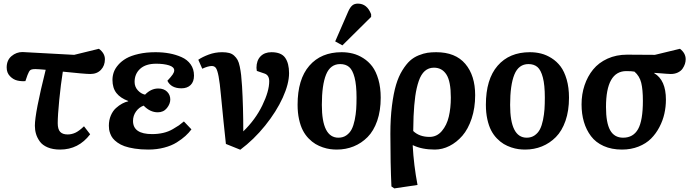

<svg xmlns="http://www.w3.org/2000/svg" viewBox="-20 -817 3831 1067"><path d="M300.8 -132.8Q300.8 -99.1 314.2 -84.5Q327.6 -69.8 356 -69.8Q377.4 -69.8 398.2 -79.1Q418.9 -88.4 446.8 -115.2L481 -70.8Q416.5 14.2 314 14.2Q273.9 14.2 244.9 2Q215.8 -10.3 201.2 -30.8Q186.5 -51.3 180.2 -72.8Q173.8 -94.2 173.8 -118.2Q173.8 -189 233.9 -429.2Q189.5 -433.1 176.8 -433.1Q156.2 -433.1 148.7 -427.5Q141.1 -421.9 132.8 -399.9L121.1 -366.2Q98.1 -364.3 75.7 -369.6Q53.2 -375 35.2 -393.8Q17.1 -412.6 17.1 -441.9Q17.1 -482.4 43.9 -505.1Q70.8 -527.8 105 -527.8L392.1 -512.2L529.8 -545.9Q563 -521 563 -487.8Q563 -452.1 541 -429Q519 -405.8 481.9 -405.8Q452.1 -405.8 329.1 -418.9Q317.9 -349.1 309.3 -262Q300.8 -174.8 300.8 -132.8Z M804.2 14.2Q762.2 14.2 728.3 8.8Q694.3 3.4 671.9 -4.6Q649.4 -12.7 632.8 -24.7Q616.2 -36.6 607.2 -48.1Q598.1 -59.6 593 -73.5Q587.9 -87.4 586.4 -97.4Q585 -107.4 585 -118.2Q585 -149.4 595.9 -175Q606.9 -200.7 624.3 -216.3Q641.6 -231.9 658.9 -241.2Q676.3 -250.5 692.4 -253.9V-255.9Q648.9 -272 627 -300Q605 -328.1 605 -373Q605 -395 612.3 -415.8Q619.6 -436.5 637.5 -457Q655.3 -477.5 681.9 -492.7Q708.5 -507.8 750.5 -517.3Q792.5 -526.9 844.2 -526.9Q885.3 -526.9 921.1 -520.3Q957 -513.7 989 -499.5Q1021 -485.4 1039.6 -459.2Q1058.1 -433.1 1058.1 -397Q1058.1 -362.8 1039.3 -344.5Q1020.5 -326.2 988.3 -326.2Q930.7 -326.2 910.2 -368.2Q931.2 -390.6 939.7 -403.1Q948.2 -415.5 948.2 -425.8Q948.2 -444.8 919.2 -453.9Q890.1 -462.9 848.1 -462.9Q790 -462.9 759 -434.8Q728 -406.7 728 -361.8Q728 -335 745.6 -315.4Q763.2 -295.9 786.1 -291Q819.3 -325.2 859.4 -325.2Q890.6 -325.2 908.4 -307.6Q926.3 -290 926.3 -264.2Q926.3 -239.7 907.5 -216.3Q888.7 -192.9 856.9 -192.9Q814 -192.9 778.3 -230Q752.4 -220.7 735.8 -197.3Q719.2 -173.8 719.2 -145Q719.2 -71.8 825.2 -71.8Q858.4 -71.8 887.5 -78.6Q916.5 -85.4 940.4 -99.4Q964.4 -113.3 974.4 -120.4Q984.4 -127.4 1002 -142.1L1043.9 -98.1Q1029.3 -78.6 1010.3 -61.3Q991.2 -43.9 962.2 -25.6Q933.1 -7.3 892.1 3.4Q851.1 14.2 804.2 14.2Z M1235.4 -17.1Q1223.1 -128.4 1208 -286.1Q1201.7 -357.4 1194.8 -392.6Q1188 -427.7 1179.9 -439Q1171.9 -450.2 1157.2 -450.2Q1136.7 -450.2 1104 -435.1L1082 -484.9Q1104.5 -500.5 1139.9 -513.7Q1175.3 -526.9 1214.4 -526.9Q1236.8 -526.9 1253.2 -522.7Q1269.5 -518.6 1281.2 -507.8Q1293 -497.1 1300.3 -483.9Q1307.6 -470.7 1312.5 -447Q1317.4 -423.3 1320.1 -399.2Q1322.8 -375 1325.2 -336.9Q1332 -222.2 1332 -86.9Q1399.4 -152.3 1437.7 -231.2Q1476.1 -310.1 1476.1 -365.2Q1476.1 -399.4 1450.2 -408.2L1407.2 -422.9Q1405.3 -434.6 1405.3 -439.9Q1405.3 -480.5 1427.7 -503.7Q1450.2 -526.9 1488.3 -526.9Q1543 -526.9 1564.7 -496.1Q1586.4 -465.3 1586.4 -410.2Q1586.4 -351.6 1551.3 -274.2Q1516.1 -196.8 1453.4 -118.9Q1390.6 -41 1315.4 15.1Z M1915.5 -753.9Q1925.3 -775.9 1937.3 -786.4Q1949.2 -796.9 1968.8 -796.9Q2020 -796.9 2042.5 -737.8V-723.1L1882.8 -564.9L1842.8 -586.9ZM1633.8 -234.9Q1633.8 -376.5 1699 -451.7Q1764.2 -526.9 1878.4 -526.9Q1910.6 -526.9 1940.2 -519.5Q1969.7 -512.2 1998.8 -493.9Q2027.8 -475.6 2048.8 -447.8Q2069.8 -419.9 2082.8 -375.2Q2095.7 -330.6 2095.7 -273.9Q2095.7 -201.7 2076.2 -145.5Q2056.6 -89.4 2022.7 -55.2Q1988.8 -21 1945.3 -3.4Q1901.9 14.2 1851.6 14.2Q1833 14.2 1814.7 11.7Q1796.4 9.3 1774.4 2Q1752.4 -5.4 1733.2 -16.8Q1713.9 -28.3 1695.1 -47.6Q1676.3 -66.9 1663.1 -92.3Q1649.9 -117.7 1641.8 -154.3Q1633.8 -190.9 1633.8 -234.9ZM1860.8 -51.8Q1886.2 -51.8 1905 -64.9Q1923.8 -78.1 1934.3 -98.6Q1944.8 -119.1 1951.2 -150.1Q1957.5 -181.2 1959.5 -210Q1961.4 -238.8 1961.4 -274.9Q1961.4 -344.7 1950.4 -386.5Q1939.5 -428.2 1920.2 -444.6Q1900.9 -460.9 1870.6 -460.9Q1815.9 -460.9 1792.2 -402.8Q1768.6 -344.7 1768.6 -233.9Q1768.6 -51.8 1860.8 -51.8Z M2396.5 14.2Q2324.7 14.2 2275.4 -9.8H2273.4Q2279.3 100.6 2300.3 210.9L2171.4 230L2155.3 219.2Q2149.4 93.3 2149.4 -73.2Q2149.4 -159.7 2158.2 -229.2Q2167 -298.8 2180.9 -345.5Q2194.8 -392.1 2216.1 -426.3Q2237.3 -460.4 2258.3 -479.5Q2279.3 -498.5 2306.6 -509.5Q2334 -520.5 2355.7 -523.7Q2377.4 -526.9 2404.3 -526.9Q2510.7 -526.9 2565.7 -462.2Q2620.6 -397.5 2620.6 -288.1Q2620.6 -216.8 2601.1 -158.2Q2581.5 -99.6 2549.6 -62.7Q2517.6 -25.9 2478 -5.9Q2438.5 14.2 2396.5 14.2ZM2391.6 -440.9Q2361.8 -440.9 2340.8 -422.4Q2319.8 -403.8 2307.1 -366.7Q2294.4 -329.6 2287.8 -282.5Q2281.2 -235.4 2278.3 -170.9Q2276.4 -119.1 2276.4 -88.9Q2310.5 -56.2 2367.2 -56.2Q2407.7 -56.2 2435.3 -88.6Q2462.9 -121.1 2474.1 -168.7Q2485.4 -216.3 2485.4 -274.9Q2485.4 -364.7 2460.9 -402.8Q2436.5 -440.9 2391.6 -440.9Z M2680.2 -234.9Q2680.2 -376.5 2745.4 -451.7Q2810.5 -526.9 2924.8 -526.9Q2957 -526.9 2986.6 -519.5Q3016.1 -512.2 3045.2 -493.9Q3074.2 -475.6 3095.2 -447.8Q3116.2 -419.9 3129.2 -375.2Q3142.1 -330.6 3142.1 -273.9Q3142.1 -201.7 3122.6 -145.5Q3103 -89.4 3069.1 -55.2Q3035.2 -21 2991.7 -3.4Q2948.2 14.2 2897.9 14.2Q2879.4 14.2 2861.1 11.7Q2842.8 9.3 2820.8 2Q2798.8 -5.4 2779.5 -16.8Q2760.3 -28.3 2741.5 -47.6Q2722.7 -66.9 2709.5 -92.3Q2696.3 -117.7 2688.2 -154.3Q2680.2 -190.9 2680.2 -234.9ZM2907.2 -51.8Q2932.6 -51.8 2951.4 -64.9Q2970.2 -78.1 2980.7 -98.6Q2991.2 -119.1 2997.6 -150.1Q3003.9 -181.2 3005.9 -210Q3007.8 -238.8 3007.8 -274.9Q3007.8 -344.7 2996.8 -386.5Q2985.8 -428.2 2966.6 -444.6Q2947.3 -460.9 2917 -460.9Q2862.3 -460.9 2838.6 -402.8Q2814.9 -344.7 2814.9 -233.9Q2814.9 -51.8 2907.2 -51.8Z M3758.8 -545.9Q3790.5 -521.5 3790.5 -487.8Q3790.5 -475.1 3786.4 -461.9Q3782.2 -448.7 3773.2 -435.5Q3764.2 -422.4 3747.1 -414.1Q3730 -405.8 3707.5 -405.8Q3699.7 -405.8 3684.1 -407Q3668.5 -408.2 3647.7 -409.9Q3627 -411.6 3615.7 -412.1V-410.2Q3680.7 -372.1 3680.7 -263.2Q3680.7 -223.6 3672.1 -185.3Q3663.6 -147 3644.5 -110.6Q3625.5 -74.2 3597.9 -46.6Q3570.3 -19 3528.6 -2.4Q3486.8 14.2 3436.5 14.2Q3378.9 14.2 3334.7 -5.6Q3290.5 -25.4 3264.2 -60.5Q3237.8 -95.7 3224.9 -139.9Q3211.9 -184.1 3211.9 -236.8Q3211.9 -293.5 3228.5 -343Q3245.1 -392.6 3276.1 -430.7Q3307.1 -468.8 3356 -491Q3404.8 -513.2 3464.8 -513.2L3619.6 -512.2ZM3552.7 -256.8Q3552.7 -319.3 3543.5 -356.9Q3534.2 -394.5 3505.9 -418.9Q3491.2 -421.9 3460.9 -421.9Q3347.7 -421.9 3347.7 -222.2Q3347.7 -134.8 3370.8 -93.3Q3394 -51.8 3442.9 -51.8Q3499 -51.8 3525.9 -99.4Q3552.7 -147 3552.7 -256.8Z"/></svg>

Font: Literata Book
Style: Bold Italic
Weight: 700
Italic angle: -3°
Designer: Latin by Veronika Burian and Jose Scaglione. Greek by Irene Vlachou. Cyrillic by Vera Evstafieva
Foundry: TypeTogether
Version: Version 1.003;PS 001.003;hotconv 1.0.88;makeotf.lib2.5.64775